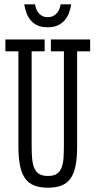

<svg xmlns="http://www.w3.org/2000/svg" viewBox="-20 -853 441 886"><path d="M4.9 -670.9H186V-616.2H126V-186Q126 -152.3 127.9 -125.5Q129.9 -98.6 137.2 -79.8Q144.5 -61 159.7 -51Q174.8 -41 201.2 -41Q227.5 -41 242.2 -51Q256.8 -61 264.2 -79.8Q271.5 -98.6 273.2 -125.5Q274.9 -152.3 274.9 -186V-616.2H214.8V-670.9H396V-616.2H335.9V-178.2Q335.9 -125.5 328.9 -89.1Q321.8 -52.7 305.9 -30Q290 -7.3 264.2 2.9Q238.3 13.2 201.2 13.2Q163.6 13.2 137.7 2.9Q111.8 -7.3 95.7 -30Q79.6 -52.7 72.3 -89.1Q64.9 -125.5 64.9 -178.2V-616.2H4.9ZM308.6 -833Q305.7 -814.9 299.3 -796.1Q293 -777.3 280.5 -762Q268.1 -746.6 248.5 -736.8Q229 -727.1 199.7 -727.1Q170.4 -727.1 150.9 -736.8Q131.3 -746.6 119.4 -762Q107.4 -777.3 101.1 -796.1Q94.7 -814.9 91.8 -833H141.6Q143.1 -824.2 146.5 -814Q149.9 -803.7 156.5 -794.9Q163.1 -786.1 173.6 -780Q184.1 -773.9 199.7 -773.9Q216.3 -773.9 227.1 -780Q237.8 -786.1 244.6 -794.9Q251.5 -803.7 254.9 -814Q258.3 -824.2 259.8 -833H308.6Z"/></svg>

Font: Stint Ultra Condensed
Style: Regular
Weight: 400
Width: 1
Designer: Astigmatic (AOETI)
Foundry: Astigmatic (AOETI)
Version: Version 1.000